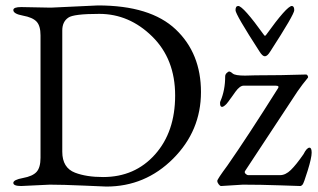

<svg xmlns="http://www.w3.org/2000/svg" viewBox="-20 -679 1171 706"><path d="M951 -550Q954 -545 958 -550Q1035 -657 1053 -657Q1062 -657 1062 -641.5Q1062 -626 974 -490Q963 -472 954 -472Q945 -472 934 -490Q846 -626 846 -641.5Q846 -657 856 -657Q874 -657 951 -550ZM881 -401 919 -402Q1014 -402 1105 -405Q1109 -405 1111.5 -400.5Q1114 -396 1112 -393Q1092 -369 1074 -343L881 -50Q878 -45 883 -40Q888 -35 893 -35H1010Q1030 -35 1049.5 -54Q1069 -73 1096 -112Q1108 -136 1118 -136Q1126 -136 1126 -117.5Q1126 -99 1111.5 -52Q1097 -5 1092.5 0Q1088 5 1084 5Q1080 5 1009 2.5Q938 0 873 0L793 5Q789 5 784 -1.5Q779 -8 779 -14Q779 -20 816 -70Q890 -176 1002 -354Q1009 -364 993 -364H876Q862 -364 846 -342Q842 -336 835 -326.5Q828 -317 825.5 -313.5Q823 -310 819 -304.5Q815 -299 812 -296Q802 -286 796.5 -286Q791 -286 789.5 -294Q788 -302 791 -308Q808 -348 808 -398Q808 -405 813.5 -410.5Q819 -416 823 -416Q827 -416 836 -408.5Q845 -401 881 -401ZM162 -651H169L340 -659Q533 -659 626 -571Q719 -483 719 -340.5Q719 -198 616.5 -95.5Q514 7 371 7Q368 7 289 3.5Q210 0 163 0L58 5Q29 5 29 -6.5Q29 -18 64.5 -24.5Q100 -31 114.5 -47Q129 -63 129 -99V-549Q129 -584 114.5 -599.5Q100 -615 64.5 -621.5Q29 -628 29 -642Q29 -653 58 -653ZM209 -567V-121Q209 -62 256 -44Q298 -28 359 -28Q476 -28 550 -111Q624 -194 624 -328Q624 -462 539.5 -545Q455 -628 345 -628Q250 -628 231 -614Q209 -599 209 -567Z"/></svg>

Font: EB Garamond
Style: Regular
Weight: 400
Version: Version 0.012